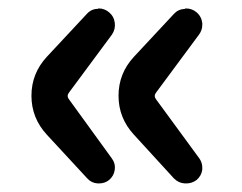

<svg xmlns="http://www.w3.org/2000/svg" viewBox="-20 -511 568 450"><path d="M235.4 -88.9Q225.6 -81.1 211.9 -81.1Q210.9 -81.1 209 -81.1Q194.3 -82 184.6 -92.8L89.8 -195.3Q53.7 -234.4 53.7 -286.6Q53.7 -338.9 89.8 -377.9L183.6 -478.5Q194.3 -490.2 209 -490.2Q210 -491.2 211.9 -491.2Q224.6 -491.2 235.4 -482.4Q247.1 -472.7 249 -457.5Q251 -442.4 242.2 -429.7L141.6 -293.9Q135.7 -286.1 141.6 -278.3L242.2 -139.6Q251 -127.9 249 -113.3Q247.1 -98.6 235.4 -88.9ZM440.4 -88.9Q429.7 -81.1 417 -81.1Q415 -81.1 413.1 -81.1Q398.4 -82 387.7 -92.8L293.9 -195.3Q257.8 -234.4 257.8 -286.6Q257.8 -338.9 293.9 -377.9L387.7 -478.5Q397.5 -489.3 413.1 -490.2Q414.1 -491.2 416 -491.2Q429.7 -491.2 440.4 -482.4Q452.1 -472.7 454.1 -457Q454.1 -455.1 454.1 -452.1Q454.1 -440.4 446.3 -429.7L345.7 -293.9Q339.8 -286.1 345.7 -278.3L447.3 -139.6Q454.1 -129.9 454.1 -118.2Q454.1 -116.2 454.1 -113.3Q452.1 -98.6 440.4 -88.9Z"/></svg>

Font: Gen Jyuu GothicX Bold
Style: Bold
Weight: 700
Designer: Ryoko NISHIZUKA (kana &amp; ideographs); Paul D. Hunt (Latin, Greek &amp; Cyrillic); Wenlong ZHANG (bopomofo); Sandoll C
Version: Version 1.058.20140828